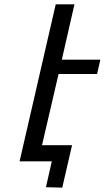

<svg xmlns="http://www.w3.org/2000/svg" viewBox="-20 -741 481 882"><path d="M311 -74 266 121 191 119 218 0H70L236 -721H322L264 -467H441L426 -401H249L173 -74Z"/></svg>

Font: Miedinger
Style: Italic
Weight: 400
Italic angle: -13°
Version: Version 001.000